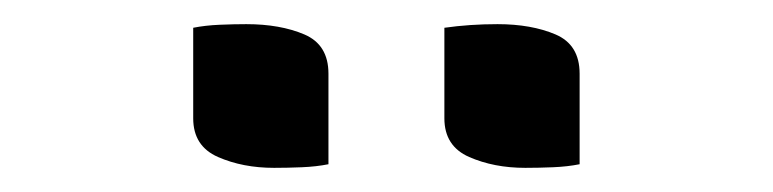

<svg xmlns="http://www.w3.org/2000/svg" viewBox="-20 -781 640 159"><path d="M140 -758Q150 -760 162 -760.5Q174 -761 184 -761Q212 -761 232 -752.5Q252 -744 252 -720V-645Q242 -643 230 -642.5Q218 -642 207 -642Q181 -642 160.5 -651Q140 -660 140 -683ZM348 -758Q369 -761 392 -761Q420 -761 440 -752.5Q460 -744 460 -720V-645Q450 -643 438 -642.5Q426 -642 415 -642Q389 -642 368.5 -651Q348 -660 348 -683Z"/></svg>

Font: Recursive Sn Csl St
Style: Regular
Weight: 400
Version: Version 1.079;hotconv 1.0.112;makeotfexe 2.5.65598; ttfautoh